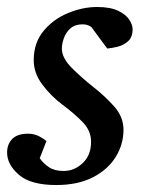

<svg xmlns="http://www.w3.org/2000/svg" viewBox="-28 -514 418 546"><path d="M349.1 -431.2Q349.1 -408.2 336.2 -396.7Q323.2 -385.3 306.4 -381.1Q289.6 -377 276.9 -376L231.9 -437Q229 -439.5 222.7 -442.1Q216.3 -444.8 207 -444.8Q185.1 -444.8 172.1 -433.1Q159.2 -421.4 153.6 -405.3Q147.9 -389.2 147.9 -376Q147.9 -349.1 176.3 -320.8Q204.6 -292.5 236.8 -267.1Q270 -241.2 296.6 -211.4Q323.2 -181.6 323.2 -145Q323.2 -104 301.3 -68.1Q279.3 -32.2 236.6 -10Q193.8 12.2 131.8 12.2Q59.6 12.2 25.9 -16.8Q-7.8 -45.9 -7.8 -80.1Q-7.8 -104 6.8 -118.9Q21.5 -133.8 51.8 -133.8Q70.3 -133.8 84.7 -125.7Q99.1 -117.7 104 -112.8L85 -64Q95.7 -48.8 111.6 -38.3Q127.4 -27.8 152.8 -27.8Q183.6 -27.8 207.3 -50.3Q231 -72.8 231 -110.8Q231 -141.6 208 -165.8Q185.1 -189.9 148.9 -216.8Q117.7 -240.2 92.8 -272.9Q67.9 -305.7 67.9 -342.8Q67.9 -392.1 95.7 -425.8Q123.5 -459.5 165.3 -476.8Q207 -494.1 248 -494.1Q285.6 -494.1 307.9 -483.4Q330.1 -472.7 339.6 -458Q349.1 -443.4 349.1 -431.2Z"/></svg>

Font: Charis
Style: Italic
Weight: 400
Italic angle: -11°
Designer: Walt Agee, Miriam Martin, Annie Olsen, Victor Gaultney, Lorna Priest, Alan Ward, Bob Hallissy, Martin Hosken, Sharon Cor
Foundry: SIL Global
Version: Version 7.000